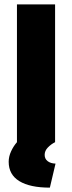

<svg xmlns="http://www.w3.org/2000/svg" viewBox="-20 -645 327 871"><path d="M206.2 206.2Q116 206.2 67.7 176.7Q19.4 147.2 19.4 88.9Q19.4 65.3 30.2 41.7Q41 18.1 56.9 0V-625H229.9V0Q211.8 9 197.2 24Q182.6 38.9 182.6 57.6Q182.6 75.7 196.2 86.1Q209.7 96.5 231.9 97.2Z"/></svg>

Font: Afacad Flux Black
Style: Regular
Weight: 900
Designer: Kristian Moeller
Foundry: Dicotype
Version: Version 1.100